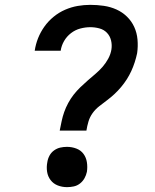

<svg xmlns="http://www.w3.org/2000/svg" viewBox="-20 -763 640 791"><path d="M226 -225Q230 -245 234 -264Q238 -283 244.5 -301.5Q251 -320 261 -338.5Q271 -357 283.5 -373Q296 -389 311 -403.5Q326 -418 341.5 -431.5Q357 -445 373 -458.5Q389 -472 402.5 -487.5Q416 -503 426 -521.5Q436 -540 439 -559Q442 -578 437.5 -596.5Q433 -615 420.5 -628Q408 -641 389.5 -646Q371 -651 352 -651Q332 -651 311 -645.5Q290 -640 272.5 -626.5Q255 -613 244 -594Q233 -575 230 -554Q230 -554 230 -554Q230 -554 230 -554H123Q123 -554 123 -554Q123 -554 123 -554Q123 -554 123 -554Q123 -554 123 -554Q127 -581 137 -606Q147 -631 163 -653.5Q179 -676 201 -694Q223 -712 248.5 -723Q274 -734 300 -738.5Q326 -743 352 -743Q380 -743 407.5 -739Q435 -735 459.5 -724Q484 -713 503 -694.5Q522 -676 533 -652Q544 -628 546.5 -600Q549 -572 545 -544Q541 -525 535 -506.5Q529 -488 521 -470.5Q513 -453 502.5 -436.5Q492 -420 479 -404.5Q466 -389 451.5 -375.5Q437 -362 421 -350Q405 -338 389 -325.5Q373 -313 361.5 -297Q350 -281 344.5 -262.5Q339 -244 336 -225ZM256 8Q236 8 218 1Q200 -6 188.5 -21Q177 -36 174 -55.5Q171 -75 175 -95Q177 -109 184 -122Q191 -135 203 -143.5Q215 -152 228.5 -155Q242 -158 256 -158Q276 -158 294.5 -151Q313 -144 324 -129Q335 -114 338 -94.5Q341 -75 338 -55Q335 -41 328 -28.5Q321 -16 309.5 -7Q298 2 284 5Q270 8 256 8Z"/></svg>

Font: Iosevka Slab Semibold Extended
Style: Italic
Weight: 600
Width: 7
Italic angle: -9°
Monospace: yes
Designer: Belleve Invis
Foundry: Belleve Invis
Version: Version 11.1.0; ttfautohint (v1.8.3)